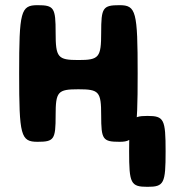

<svg xmlns="http://www.w3.org/2000/svg" viewBox="-20 -548 660 742"><path d="M512 -264C512 -504 506 -528 442 -528C377 -528 371 -518 371 -422C371 -326 363 -316 283 -316C203 -316 195 -326 195 -422C195 -518 189 -528 125 -528C60 -528 54 -504 54 -264C54 -24 60 0 125 0C189 0 195 -9 195 -102C195 -194 203 -203 283 -203C363 -203 371 -194 371 -102C371 -9 377 0 442 0C506 0 512 -24 512 -264ZM620 37C620 -87 614 -100 550 -100C485 -100 479 -87 479 37C479 161 485 174 550 174C614 174 620 161 620 37Z"/></svg>

Font: Asimov Print
Style: A
Weight: 500
Designer: Google
Version: Version 2.000980: 2014